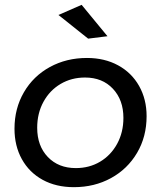

<svg xmlns="http://www.w3.org/2000/svg" viewBox="-20 -772 667 795"><path d="M318 -752 425 -622 345 -612 222 -710ZM587 -291Q587 -206 547.5 -139Q508 -72 439.5 -34.5Q371 3 286 3Q212 3 156.5 -27.5Q101 -58 70.5 -113Q40 -168 40 -239Q40 -323 79 -390Q118 -457 186.5 -494.5Q255 -532 340 -532Q413 -532 469 -501.5Q525 -471 556 -416Q587 -361 587 -291ZM134 -243Q134 -168 178 -122Q222 -76 294 -76Q350 -76 394.5 -102.5Q439 -129 465 -176.5Q491 -224 491 -284Q491 -358 447.5 -404.5Q404 -451 332 -451Q276 -451 231 -424.5Q186 -398 160 -350.5Q134 -303 134 -243Z"/></svg>

Font: TypoPRO Montserrat Alternates
Style: Italic
Weight: 400
Italic angle: -11.3°
Designer: Julieta Ulanovsky
Foundry: Julieta Ulanovsky
Version: Version 6.001